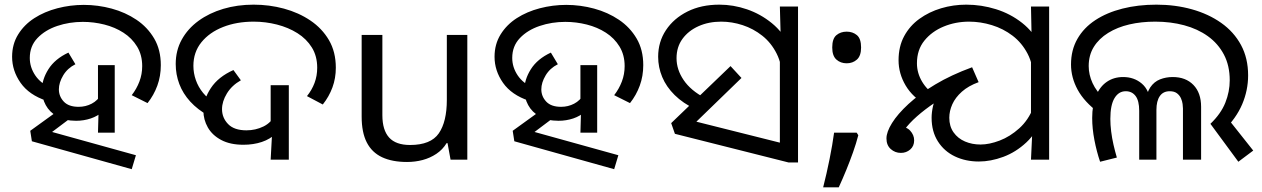

<svg xmlns="http://www.w3.org/2000/svg" viewBox="-20 -686 5423 825"><path d="M546 -277Q567 -304 579 -335.5Q591 -367 591 -402Q591 -450 569 -486Q547 -522 510.5 -545.5Q474 -569 428.5 -580.5Q383 -592 336 -592Q278 -592 226 -574.5Q174 -557 141 -522.5Q108 -488 108 -437Q108 -397 131.5 -362Q155 -327 202 -307L180 -253Q105 -278 68.5 -330Q32 -382 32 -442Q32 -496 58 -538Q84 -580 127.5 -608Q171 -636 226.5 -650.5Q282 -665 340 -665Q401 -665 460 -649Q519 -633 566.5 -601Q614 -569 642.5 -520.5Q671 -472 671 -406Q671 -359 656 -318Q641 -277 614 -243ZM117 -79 110 -124 247 -223 293 -186 152 -80 182 -125 564 -19 546 41ZM307 -167Q259 -167 226 -185.5Q193 -204 176.5 -234.5Q160 -265 160 -299Q160 -344 188 -388.5Q216 -433 274 -460L304 -410Q270 -393 251.5 -362Q233 -331 233 -302Q233 -272 254 -249.5Q275 -227 318 -227Q348 -227 374 -240.5Q400 -254 416 -282L457 -261Q446 -229 423 -208Q400 -187 370 -177Q340 -167 307 -167ZM404 -226 401 -238V-406H473V-116H401Z M1026 -64Q969 -64 930.5 -84.5Q892 -105 873 -138.5Q854 -172 854 -210Q854 -259 886 -307.5Q918 -356 983 -385L1015 -341Q976 -319 955 -284.5Q934 -250 934 -217Q934 -180 960 -153Q986 -126 1039 -126Q1078 -126 1112 -142.5Q1146 -159 1163 -195L1207 -177Q1194 -139 1167.5 -113.5Q1141 -88 1105 -76Q1069 -64 1026 -64ZM1150 -130 1143 -143V-320H1221V0H1143ZM877 -188Q829 -215 797.5 -249.5Q766 -284 750.5 -325Q735 -366 735 -411Q735 -469 761 -516Q787 -563 833 -596.5Q879 -630 939.5 -648Q1000 -666 1070 -666Q1137 -666 1200 -649Q1263 -632 1313.5 -598Q1364 -564 1393.5 -513.5Q1423 -463 1423 -395Q1423 -350 1408.5 -310.5Q1394 -271 1367 -237L1299 -273Q1320 -299 1331.5 -329.5Q1343 -360 1343 -395Q1343 -445 1320 -482Q1297 -519 1258 -543.5Q1219 -568 1170 -580.5Q1121 -593 1070 -593Q997 -593 938.5 -570Q880 -547 845.5 -504.5Q811 -462 811 -403Q811 -372 821.5 -342Q832 -312 852.5 -287Q873 -262 903 -244L877 -188Z M1988 -536V0H1916L1903 -71H1899Q1882 -43 1855 -25Q1828 -7 1796 1.5Q1764 10 1729 10Q1665 10 1621.5 -10.5Q1578 -31 1556 -74Q1534 -117 1534 -185V-536H1623V-191Q1623 -127 1652 -95Q1681 -63 1742 -63Q1831 -63 1865.5 -113Q1900 -163 1900 -257V-536Z M2619 -277Q2640 -304 2652 -335.5Q2664 -367 2664 -402Q2664 -450 2642 -486Q2620 -522 2583.5 -545.5Q2547 -569 2501.5 -580.5Q2456 -592 2409 -592Q2351 -592 2299 -574.5Q2247 -557 2214 -522.5Q2181 -488 2181 -437Q2181 -397 2204.5 -362Q2228 -327 2275 -307L2253 -253Q2178 -278 2141.5 -330Q2105 -382 2105 -442Q2105 -496 2131 -538Q2157 -580 2200.5 -608Q2244 -636 2299.5 -650.5Q2355 -665 2413 -665Q2474 -665 2533 -649Q2592 -633 2639.5 -601Q2687 -569 2715.5 -520.5Q2744 -472 2744 -406Q2744 -359 2729 -318Q2714 -277 2687 -243ZM2190 -79 2183 -124 2320 -223 2366 -186 2225 -80 2255 -125 2637 -19 2619 41ZM2380 -167Q2332 -167 2299 -185.5Q2266 -204 2249.5 -234.5Q2233 -265 2233 -299Q2233 -344 2261 -388.5Q2289 -433 2347 -460L2377 -410Q2343 -393 2324.5 -362Q2306 -331 2306 -302Q2306 -272 2327 -249.5Q2348 -227 2391 -227Q2421 -227 2447 -240.5Q2473 -254 2489 -282L2530 -261Q2519 -229 2496 -208Q2473 -187 2443 -177Q2413 -167 2380 -167ZM2477 -226 2474 -238V-406H2546V-116H2474Z M2968 -217Q2915 -242 2879 -277.5Q2843 -313 2825.5 -355Q2808 -397 2808 -442Q2808 -506 2841.5 -556.5Q2875 -607 2934 -636.5Q2993 -666 3071 -666Q3131 -666 3189.5 -646Q3248 -626 3296.5 -586.5Q3345 -547 3373.5 -487Q3402 -427 3402 -347L3341 -344Q3341 -408 3317.5 -455Q3294 -502 3255.5 -532.5Q3217 -563 3171 -578Q3125 -593 3079 -593Q3025 -593 2981.5 -573.5Q2938 -554 2912.5 -519Q2887 -484 2887 -436Q2887 -387 2917.5 -342Q2948 -297 3009 -265L2968 -217ZM3331 -482 3335 -510 3331 -658H3409V12H3368L2880 -111L2864 -157L3119 -402L3166 -351L2936 -128L2929 -174L3391 -58L3331 -6Z M3661 -116 3668 -105Q3659 -70 3645.5 -32Q3632 6 3616.5 44Q3601 82 3584 119H3517Q3532 60 3544.5 -2Q3557 -64 3564 -116ZM3618 -414Q3592 -414 3574 -430Q3556 -446 3556 -482Q3556 -520 3574 -535Q3592 -550 3618 -550Q3644 -550 3662 -535Q3680 -520 3680 -482Q3680 -446 3662 -430Q3644 -414 3618 -414Z M4186 8Q4129 8 4083 -14Q4037 -36 4010 -78.5Q3983 -121 3983 -180Q3983 -203 3989 -230Q3995 -257 4012.5 -285.5Q4030 -314 4064 -340Q4098 -366 4153 -386L4174 -336Q4131 -321 4085 -297Q4039 -273 3996.5 -244.5Q3954 -216 3920 -186Q3886 -156 3866 -128Q3846 -100 3846 -78L3832 -144Q3873 -144 3890.5 -125Q3908 -106 3908 -83Q3908 -58 3891 -43.5Q3874 -29 3851 -29Q3826 -29 3807.5 -45.5Q3789 -62 3789 -91Q3789 -119 3813 -157.5Q3837 -196 3883.5 -239Q3930 -282 3998.5 -323Q4067 -364 4157 -397L4185 -333Q4141 -317 4113 -292Q4085 -267 4072 -238Q4059 -209 4059 -180Q4059 -143 4077.5 -117Q4096 -91 4126.5 -78Q4157 -65 4193 -65Q4231 -65 4275.5 -82Q4320 -99 4359.5 -134.5Q4399 -170 4420 -224L4459 -180Q4435 -116 4390 -74Q4345 -32 4291 -12Q4237 8 4186 8ZM3962 -234Q3902 -267 3871.5 -318.5Q3841 -370 3841 -427Q3841 -486 3865 -530.5Q3889 -575 3930.5 -605Q3972 -635 4024 -650.5Q4076 -666 4132 -666Q4197 -666 4259.5 -646.5Q4322 -627 4372 -587.5Q4422 -548 4451.5 -488Q4481 -428 4481 -347L4420 -345Q4420 -408 4395.5 -455Q4371 -502 4331 -532.5Q4291 -563 4242 -578Q4193 -593 4144 -593Q4086 -593 4035 -572Q3984 -551 3952 -511.5Q3920 -472 3920 -414Q3920 -372 3942.5 -334.5Q3965 -297 4005 -273L3962 -234ZM4415 -106 4410 -144V-471L4413 -511L4410 -658H4488V0H4410Z M5181 -154Q5226 -197 5245 -244.5Q5264 -292 5264 -341Q5264 -404 5239 -451.5Q5214 -499 5170 -530.5Q5126 -562 5068 -577.5Q5010 -593 4944 -593Q4884 -593 4832.5 -581Q4781 -569 4741.5 -544.5Q4702 -520 4680 -484.5Q4658 -449 4658 -402Q4658 -365 4674.5 -329Q4691 -293 4728 -258L4702 -201Q4639 -248 4610.5 -300.5Q4582 -353 4582 -409Q4582 -471 4609.5 -519Q4637 -567 4686.5 -599.5Q4736 -632 4803 -649Q4870 -666 4949 -666Q5030 -666 5101.5 -646Q5173 -626 5227.5 -587.5Q5282 -549 5312.5 -492.5Q5343 -436 5343 -362Q5343 -298 5317.5 -238Q5292 -178 5236 -123L5250 -184L5365 -39L5301 9ZM4707 9Q4692 -35 4682.5 -84.5Q4673 -134 4673 -179Q4673 -235 4689.5 -274.5Q4706 -314 4736 -334.5Q4766 -355 4806 -355Q4853 -355 4886 -327Q4919 -299 4924 -243H4902Q4906 -286 4922.5 -310.5Q4939 -335 4964.5 -345Q4990 -355 5019 -355Q5075 -355 5108 -321Q5141 -287 5141 -227V0H5063V-220Q5063 -227 5061.5 -239Q5060 -251 5054.5 -263.5Q5049 -276 5037.5 -285Q5026 -294 5006 -294Q4978 -294 4963.5 -273Q4949 -252 4949 -214V0H4875V-210Q4875 -253 4859.5 -273.5Q4844 -294 4817 -294Q4787 -294 4769 -264.5Q4751 -235 4751 -175Q4751 -150 4754.5 -121.5Q4758 -93 4764.5 -64.5Q4771 -36 4779 -9L4707 9Z"/></svg>

Font: hexloriya05
Style: Book
Weight: 400
Designer: Jelle Bosma - Monotype Design Team
Foundry: Monotype Imaging Inc.
Version: Version 2.003